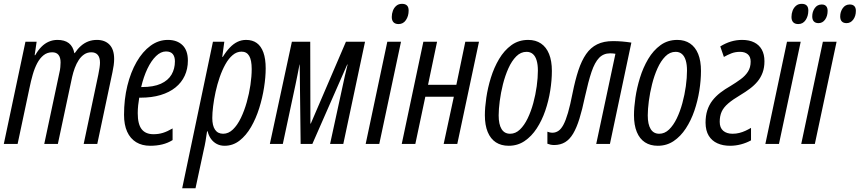

<svg xmlns="http://www.w3.org/2000/svg" viewBox="-20 -754 4504 1006"><path d="M0 0 113.3 -535.2H171.9L161.6 -464.8H164.6Q179.2 -490.7 196.8 -508.5Q214.4 -526.4 235.6 -535.6Q256.8 -544.9 280.8 -544.9Q318.8 -544.9 340.8 -527.8Q362.8 -510.7 369.6 -475.6H371.6Q386.2 -497.6 403.8 -513.2Q421.4 -528.8 442.4 -536.9Q463.4 -544.9 487.8 -544.9Q529.8 -544.9 554 -519.8Q578.1 -494.6 578.1 -444.8Q578.1 -430.2 575.7 -411.9Q573.2 -393.6 569.3 -376L489.7 0H418.5L495.1 -362.8Q499 -381.3 501.5 -398.4Q503.9 -415.5 503.9 -425.8Q503.9 -452.6 492.2 -466.3Q480.5 -480 458.5 -480Q437.5 -480 421.1 -469Q404.8 -458 392.6 -439.5Q380.4 -420.9 371.8 -397.7Q363.3 -374.5 357.9 -350.6L283.2 0H211.9L291 -372.1Q294.9 -387.7 296.1 -402.1Q297.4 -416.5 297.4 -426.8Q297.4 -452.6 286.6 -466.3Q275.9 -480 253.4 -480Q227.5 -480 208.3 -464.6Q189 -449.2 175 -422.9Q161.1 -396.5 151.4 -362.5Q141.6 -328.6 134.3 -292L72.3 0Z M767.1 9.8Q724.1 9.8 693.4 -9Q662.6 -27.8 646.2 -64Q629.9 -100.1 629.9 -152.3Q629.9 -233.4 647.2 -304.4Q664.6 -375.5 695.8 -429.7Q727.1 -483.9 768.8 -514.4Q810.5 -544.9 859.4 -544.9Q907.7 -544.9 936 -517.6Q964.4 -490.2 964.4 -436.5Q964.4 -393.1 947.8 -357.2Q931.2 -321.3 899.4 -295.7Q867.7 -270 821.5 -256.1Q775.4 -242.2 716.3 -242.2H709.5Q706.1 -222.7 703.9 -202.1Q701.7 -181.6 701.7 -161.1Q701.7 -103.5 722.2 -77.1Q742.7 -50.8 784.2 -50.8Q811 -50.8 833.7 -57.9Q856.4 -64.9 884.3 -81.1V-20Q859.4 -4.4 830.1 2.7Q800.8 9.8 767.1 9.8ZM719.7 -297.9H723.1Q784.7 -297.9 822.8 -315.2Q860.8 -332.5 878.7 -363Q896.5 -393.6 896.5 -432.6Q896.5 -457 885.3 -470.7Q874 -484.4 849.6 -484.4Q822.8 -484.4 797.6 -460.2Q772.5 -436 752.4 -394Q732.4 -352.1 719.7 -297.9Z M934.6 232.4 1095.7 -535.2H1155.3L1144.5 -456.1H1147.5Q1165.5 -485.4 1184.6 -505.1Q1203.6 -524.9 1224.6 -534.9Q1245.6 -544.9 1269.5 -544.9Q1302.7 -544.9 1325.4 -528.6Q1348.1 -512.2 1360.1 -479Q1372.1 -445.8 1372.1 -396Q1372.1 -350.1 1363.5 -295.4Q1355 -240.7 1338.1 -187Q1321.3 -133.3 1295.4 -88.6Q1269.5 -43.9 1234.9 -17.1Q1200.2 9.8 1156.7 9.8Q1133.8 9.8 1115.7 0.2Q1097.7 -9.3 1085.4 -26.4Q1073.2 -43.5 1067.9 -65.9H1064.9Q1061.5 -40.5 1057.1 -15.1Q1052.7 10.3 1047.4 32.2L1004.4 232.4ZM1149.4 -53.2Q1177.2 -53.2 1200.7 -75.9Q1224.1 -98.6 1242.2 -136.2Q1260.3 -173.8 1272.9 -218.8Q1285.6 -263.7 1292.2 -309.1Q1298.8 -354.5 1298.8 -392.1Q1298.8 -439 1285.6 -461.2Q1272.5 -483.4 1245.6 -483.4Q1220.2 -483.4 1199 -465.3Q1177.7 -447.3 1160.9 -417Q1144 -386.7 1131.1 -349.4Q1118.2 -312 1109.6 -272.7Q1101.1 -233.4 1096.7 -197.8Q1092.3 -162.1 1092.3 -135.7Q1092.3 -95.7 1106.7 -74.5Q1121.1 -53.2 1149.4 -53.2Z M1394 0 1509.3 -535.2H1605.5L1606.4 -106.4H1608.4L1792.5 -535.2H1892.6L1778.8 0H1709.5L1773.9 -296.4Q1780.8 -328.1 1787.1 -356.9Q1793.5 -385.7 1801.3 -416H1799.3L1616.7 0H1555.2L1550.3 -416H1549.3Q1543.9 -388.7 1539.1 -363.3Q1534.2 -337.9 1528.3 -310.5L1461.9 0Z M1896 0 2009.3 -535.2H2081.1L1967.3 0ZM2068.4 -627.9Q2050.8 -627.9 2041.7 -637.5Q2032.7 -647 2032.7 -665Q2032.7 -682.1 2038.6 -697.8Q2044.4 -713.4 2056.4 -723.6Q2068.4 -733.9 2086.4 -733.9Q2103.5 -733.9 2112.3 -725.3Q2121.1 -716.8 2121.1 -698.7Q2121.1 -669.9 2106.9 -648.9Q2092.8 -627.9 2068.4 -627.9Z M2085 0 2198.2 -535.2H2270L2222.7 -309.6H2371.1L2418 -535.2H2489.7L2376 0H2304.7L2357.9 -247.1H2208.5L2156.2 0Z M2645.5 9.8Q2606 9.8 2578.1 -8.3Q2550.3 -26.4 2535.4 -62.3Q2520.5 -98.1 2520.5 -150.4Q2520.5 -190.4 2528.1 -242.2Q2535.6 -293.9 2552 -346.9Q2568.4 -399.9 2595 -444.8Q2621.6 -489.7 2659.4 -517.3Q2697.3 -544.9 2747.6 -544.9Q2786.6 -544.9 2814.5 -526.1Q2842.3 -507.3 2856.9 -471.2Q2871.6 -435.1 2871.6 -382.3Q2871.6 -333.5 2863 -279.3Q2854.5 -225.1 2836.9 -173.8Q2819.3 -122.6 2792.2 -81.1Q2765.1 -39.6 2728.5 -14.9Q2691.9 9.8 2645.5 9.8ZM2652.8 -53.2Q2681.2 -53.2 2704.1 -75.2Q2727.1 -97.2 2744.6 -133.5Q2762.2 -169.9 2774.2 -213.9Q2786.1 -257.8 2792.2 -302.2Q2798.3 -346.7 2798.3 -384.3Q2798.3 -415.5 2791.7 -437.5Q2785.2 -459.5 2772 -470.9Q2758.8 -482.4 2738.8 -482.4Q2708.5 -482.4 2684.8 -458.5Q2661.1 -434.6 2643.8 -396Q2626.5 -357.4 2615.2 -312.5Q2604 -267.6 2598.4 -224.4Q2592.8 -181.2 2592.8 -149.4Q2592.8 -102.5 2607.9 -77.9Q2623 -53.2 2652.8 -53.2Z M2884.8 5.9Q2872.6 5.9 2864.3 3.9Q2856 2 2848.1 -1V-64Q2854 -61.5 2860.8 -60.1Q2867.7 -58.6 2876 -58.6Q2892.1 -59.1 2906 -68.4Q2919.9 -77.6 2932.1 -100.3Q2944.3 -123 2956.1 -163.3Q2967.8 -203.6 2980 -266.1Q2993.7 -334.5 3010.5 -385.5Q3027.3 -436.5 3051 -470.7Q3074.7 -504.9 3108.9 -521.7Q3143.1 -538.6 3191.4 -538.6Q3217.3 -538.6 3240 -536.6Q3262.7 -534.7 3288.1 -530.8L3175.8 0H3104L3204.6 -472.2Q3198.2 -473.1 3191.7 -473.9Q3185.1 -474.6 3176.8 -474.6Q3142.1 -474.6 3119.1 -450.9Q3096.2 -427.2 3079.3 -377.2Q3062.5 -327.1 3044.9 -247.1Q3030.8 -179.7 3015.9 -131.8Q3001 -84 2982.9 -53.7Q2964.8 -23.4 2940.9 -9Q2917 5.4 2884.8 5.9Z M3426.8 9.8Q3387.2 9.8 3359.4 -8.3Q3331.5 -26.4 3316.7 -62.3Q3301.8 -98.1 3301.8 -150.4Q3301.8 -190.4 3309.3 -242.2Q3316.9 -293.9 3333.3 -346.9Q3349.6 -399.9 3376.2 -444.8Q3402.8 -489.7 3440.7 -517.3Q3478.5 -544.9 3528.8 -544.9Q3567.9 -544.9 3595.7 -526.1Q3623.5 -507.3 3638.2 -471.2Q3652.8 -435.1 3652.8 -382.3Q3652.8 -333.5 3644.3 -279.3Q3635.7 -225.1 3618.2 -173.8Q3600.6 -122.6 3573.5 -81.1Q3546.4 -39.6 3509.8 -14.9Q3473.1 9.8 3426.8 9.8ZM3434.1 -53.2Q3462.4 -53.2 3485.4 -75.2Q3508.3 -97.2 3525.9 -133.5Q3543.5 -169.9 3555.4 -213.9Q3567.4 -257.8 3573.5 -302.2Q3579.6 -346.7 3579.6 -384.3Q3579.6 -415.5 3573 -437.5Q3566.4 -459.5 3553.2 -470.9Q3540 -482.4 3520 -482.4Q3489.7 -482.4 3466.1 -458.5Q3442.4 -434.6 3425 -396Q3407.7 -357.4 3396.5 -312.5Q3385.3 -267.6 3379.6 -224.4Q3374 -181.2 3374 -149.4Q3374 -102.5 3389.2 -77.9Q3404.3 -53.2 3434.1 -53.2Z M3805.2 9.8Q3767.6 9.8 3738.8 -3.2Q3710 -16.1 3693.6 -42.7Q3677.2 -69.3 3676.8 -110.8Q3676.8 -147.5 3686 -176Q3695.3 -204.6 3712.6 -227.1Q3730 -249.5 3753.9 -268.1Q3777.8 -286.6 3807.1 -303.2Q3836.9 -321.3 3860.8 -338.9Q3884.8 -356.4 3898.9 -378.4Q3913.1 -400.4 3913.1 -431.2Q3913.1 -457 3897.9 -469.7Q3882.8 -482.4 3857.4 -482.4Q3832.5 -482.4 3812 -474.4Q3791.5 -466.3 3772.9 -455.6L3753.9 -510.7Q3781.2 -527.8 3809.8 -536.4Q3838.4 -544.9 3868.2 -544.9Q3905.8 -544.9 3931.9 -531.7Q3958 -518.6 3971.7 -493.7Q3985.4 -468.8 3985.4 -433.1Q3985.4 -399.9 3975.8 -373.8Q3966.3 -347.7 3949.2 -327.1Q3932.1 -306.6 3909.4 -289.6Q3886.7 -272.5 3860.4 -256.8Q3819.3 -232.4 3795.4 -211.9Q3771.5 -191.4 3761.2 -168.7Q3751 -146 3751 -115.7Q3751 -84.5 3769.3 -68.8Q3787.6 -53.2 3818.4 -53.2Q3836.9 -53.2 3853.5 -57.4Q3870.1 -61.5 3885.5 -68.6Q3900.9 -75.7 3915 -84V-18.6Q3890.1 -4.9 3862.1 2.4Q3834 9.8 3805.2 9.8Z M3990.2 0 4103.5 -535.2H4175.3L4061.5 0ZM4162.6 -627.9Q4145 -627.9 4136 -637.5Q4127 -647 4127 -665Q4127 -682.1 4132.8 -697.8Q4138.7 -713.4 4150.6 -723.6Q4162.6 -733.9 4180.7 -733.9Q4197.8 -733.9 4206.5 -725.3Q4215.3 -716.8 4215.3 -698.7Q4215.3 -669.9 4201.2 -648.9Q4187 -627.9 4162.6 -627.9Z M4178.2 0 4291.5 -535.2H4363.3L4249.5 0ZM4415.5 -632.8Q4399.4 -632.8 4390.9 -641.6Q4382.3 -650.4 4382.3 -668Q4382.3 -692.4 4395.8 -711.4Q4409.2 -730.5 4432.6 -730.5Q4447.8 -730.5 4456.1 -722.2Q4464.4 -713.9 4464.4 -697.3Q4464.4 -669.9 4450.7 -651.4Q4437 -632.8 4415.5 -632.8ZM4268.6 -632.8Q4252.9 -632.8 4244.4 -641.6Q4235.8 -650.4 4235.8 -668Q4235.8 -692.4 4249 -711.4Q4262.2 -730.5 4286.1 -730.5Q4295.9 -730.5 4302.5 -726.8Q4309.1 -723.1 4312.7 -715.8Q4316.4 -708.5 4316.4 -697.3Q4316.4 -669.9 4303.2 -651.4Q4290 -632.8 4268.6 -632.8Z"/></svg>

Font: Open Sans Condensed
Style: Italic
Weight: 400
Width: 3
Italic angle: -12°
Designer: Monotype Design Team
Foundry: Monotype Imaging Inc.
Version: Version 3.000